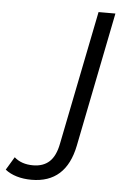

<svg xmlns="http://www.w3.org/2000/svg" viewBox="-226 -566 553 805"><g transform="rotate(5 50.0 -163.5)"><path d="M-174 166 -141 111Q-111 138 -62 138Q-19 138 7 114Q33 90 43 38L156 -526H227L114 40Q82 199 -63 199Q-97 199 -125.5 190.5Q-154 182 -174 166Z"/></g></svg>

Font: Montserrat Alternates
Style: Italic
Weight: 400
Italic angle: -11.3°
Designer: Julieta Ulanovsky
Foundry: Julieta Ulanovsky
Version: Version 7.200